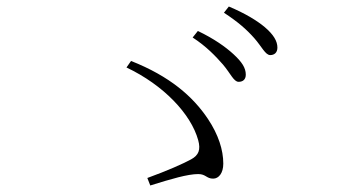

<svg xmlns="http://www.w3.org/2000/svg" viewBox="-20 -726 1040 589"><path d="M664 -528C687 -501 697 -475 712 -475C725 -475 734 -482 734 -497C734 -518 722 -536 696 -560C672 -582 637 -607 587 -631L571 -611C614 -583 642 -553 664 -528ZM760 -609C783 -583 794 -557 809 -557C821 -557 831 -564 831 -580C831 -600 819 -620 792 -643C768 -663 732 -685 682 -706L667 -687C711 -658 736 -636 760 -609ZM432 -180 441 -157C505 -177 556 -192 588 -192C612 -192 613 -178 634 -178C651 -178 665 -195 665 -224C665 -266 650 -313 618 -361C572 -430 501 -492 382 -539L368 -519C482 -465 566 -376 588 -296C596 -267 590 -250 566 -237C540 -223 495 -203 432 -180Z"/></svg>

Font: Noto Serif TC ExtraLight
Style: Regular
Weight: 200
Designer: Ryoko NISHIZUKA 西塚涼子 (kana & ideographs); Frank Grießhammer (Latin, Greek & Cyrillic); Wenlong ZHANG 张文龙 (bopomofo); San
Foundry: Adobe
Version: Version 2.001;hotconv 1.1.0;makeotfexe 2.6.0